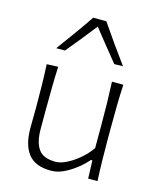

<svg xmlns="http://www.w3.org/2000/svg" viewBox="-117 -862 788 954"><g transform="rotate(15 277.0 -384.5)"><path d="M236.7 10C259 10 281.9 4.3 304.8 -7.1C327.1 -18.1 348.1 -31.9 367.6 -47.6C387.1 -63.3 402.9 -78.6 414.8 -92.9H422.4L425.7 0H473.8C471.9 -37.1 470.5 -72.9 470 -107.6C469.5 -141.9 469 -179.5 469 -220.5V-271.4C469 -312.9 469.5 -351.4 470 -387.1C470.5 -422.4 471.9 -458.6 473.8 -495.7H415.2C416.7 -458.6 418.1 -422.9 419 -388.1C419.5 -353.3 420 -315.7 420 -275.2V-155.2C404.8 -133.3 386.7 -113.8 366.2 -96.2C345.2 -78.6 324.3 -64.3 303.3 -54.3C282.4 -43.8 263.8 -38.6 247.6 -38.6C204.3 -38.6 174.8 -50.5 158.6 -74.3C141.9 -97.6 133.8 -132.4 133.8 -178.6V-275.2C133.8 -315.7 134.3 -353.3 134.8 -389C135.2 -424.8 136.2 -461 138.1 -498.1L79.5 -495.7C81.4 -458.6 82.9 -422.4 83.3 -387.1C83.8 -351.4 84.3 -312.9 84.3 -271.4C84.3 -256.7 84.3 -241 83.8 -224.8C83.3 -208.6 83.3 -189.5 83.3 -168.1C83.3 -110.5 95.2 -66.7 119 -36.2C142.9 -5.2 181.9 10 236.7 10ZM403.8 -582.9 448.1 -584.3C423.8 -617.1 400.5 -649.5 377.6 -681.9C354.8 -714.3 332.4 -746.7 310.5 -778.6H242.9C221.4 -746.7 199 -714.3 175.7 -682.4C152.4 -650 129 -617.6 104.8 -584.8H149.5C171.4 -611 192.9 -637.6 214.3 -663.8C235.2 -690 255.7 -715.7 276.2 -741.9C296.7 -715.7 318.1 -689 339.5 -662.4C361 -635.7 382.4 -609 403.8 -582.9Z"/></g></svg>

Font: Pinar Light
Style: Regular
Weight: 300
Designer: Amin Abedi
Version: Version 2.00;September 9, 2021;FontCreator 13.0.0.2683 64-bi